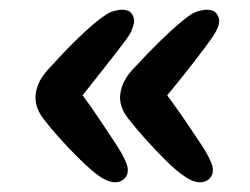

<svg xmlns="http://www.w3.org/2000/svg" viewBox="-20 -397 514 395"><path d="M217 -22Q203 -22 185 -34Q168 -46 145 -68.5Q122 -91 102 -113.5Q82 -136 73 -148Q53 -172 53 -196Q53 -209 58.5 -223Q64 -237 77 -252Q88 -264 109.5 -287Q131 -310 156 -333Q181 -356 200 -368Q208 -373 217 -375Q226 -377 230 -377Q245 -377 250.5 -369.5Q256 -362 256 -354Q256 -350 254 -343.5Q252 -337 250 -332Q244 -321 227 -299Q210 -277 189.5 -251Q169 -225 150 -201Q167 -178 185 -151Q203 -124 217.5 -102Q232 -80 237 -68Q243 -56 243 -47Q243 -36 235.5 -29Q228 -22 217 -22ZM392 -22Q377 -22 360 -34Q342 -46 319.5 -68.5Q297 -91 277 -113.5Q257 -136 248 -148Q227 -172 227 -196Q227 -209 232.5 -223Q238 -237 251 -252Q262 -264 284 -287Q306 -310 331 -333Q356 -356 374 -368Q383 -373 391.5 -375Q400 -377 405 -377Q419 -377 425 -369.5Q431 -362 431 -354Q431 -344 424 -332Q418 -321 401.5 -299Q385 -277 364.5 -251Q344 -225 324 -201Q341 -178 359.5 -151Q378 -124 392.5 -102Q407 -80 412 -68Q418 -56 418 -47Q418 -36 410.5 -29Q403 -22 392 -22Z"/></svg>

Font: Akaya Kanadaka
Style: Regular
Weight: 400
Designer: Vaishnavi Murthy Yerkadithaya, Juan Luis Blanco Aristondo
Version: Version 1.002; ttfautohint (v1.8.3)